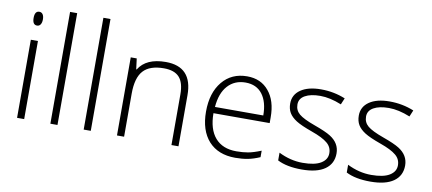

<svg xmlns="http://www.w3.org/2000/svg" viewBox="-66 -948 2694 1197"><g transform="rotate(10 1281.0 -349.5)"><path d="M127.9 -494.4V0H82.9V-494.4ZM105.2 -588Q76.3 -588 76.3 -631.7Q76.3 -675.4 105.2 -675.4Q119.3 -675.4 127.1 -664.1Q135 -652.7 135 -632.2Q135 -611.7 127.1 -599.8Q119.3 -588 105.2 -588Z M338.7 -707.8V0H293.7V-707.8Z M549.5 -707.8V0H504.6V-707.8Z M1104.7 0H1060.2V-320.5Q1060.2 -394.8 1029.1 -429Q998 -463.1 931.2 -463.1Q842.3 -463.1 801.3 -418.1Q760.4 -373.1 760.4 -273V0H715.4V-494.4H753.3L761.9 -426.7H764.9Q812.4 -504 936.3 -504Q1104.7 -504 1104.7 -323.6Z M1592 -281.1Q1592 -366.5 1554.9 -415.3Q1517.7 -464.1 1448.4 -464.1Q1379.2 -464.1 1336.2 -416.8Q1293.2 -369.6 1286.1 -281.1ZM1464.6 9.1Q1356.9 9.1 1296.3 -57.1Q1236.1 -124.4 1236.1 -243.2Q1236.1 -362 1294.5 -433Q1352.9 -504 1451.5 -504Q1538.9 -504 1589 -442.9Q1639.5 -382.7 1639.5 -277.6V-241.2H1283.6Q1284.1 -139.5 1330.9 -85.7Q1377.7 -31.9 1464.6 -31.9Q1505.6 -31.9 1538.4 -37.7Q1571.3 -43.5 1620.3 -63.2V-22.2Q1579.9 -4.6 1544 2.3Q1508.1 9.1 1464.6 9.1Z M2021.7 -230.5Q2082.9 -192.1 2082.9 -127.1Q2082.9 -62.2 2032.6 -26.5Q1982.3 9.1 1886.5 9.1Q1790.7 9.1 1732.1 -21.2V-70.3Q1806.9 -32.9 1884 -32.9Q1961.1 -32.9 1999.7 -56.6Q2038.4 -80.4 2038.4 -120.1Q2038.4 -159.8 2008.1 -184.5Q1977.8 -210.3 1907.2 -235.3Q1836.7 -260.4 1805.1 -280.6Q1773.5 -300.8 1758.8 -325.3Q1744.2 -349.8 1744.2 -384.2Q1744.2 -439.8 1791 -471.9Q1837.7 -504 1919.1 -504Q2000.5 -504 2073.3 -474.2L2056.1 -433.3Q1982.8 -463.1 1921.6 -463.1Q1860.5 -463.1 1825.1 -443.1Q1789.7 -423.2 1789.7 -386Q1789.7 -348.8 1817.5 -325.6Q1845.3 -302.3 1917.8 -276.3Q1990.4 -250.3 2021.7 -230.5Z M2456 -230.5Q2517.2 -192.1 2517.2 -127.1Q2517.2 -62.2 2466.9 -26.5Q2416.6 9.1 2320.8 9.1Q2225 9.1 2166.3 -21.2V-70.3Q2241.2 -32.9 2318.3 -32.9Q2395.3 -32.9 2434 -56.6Q2472.7 -80.4 2472.7 -120.1Q2472.7 -159.8 2442.4 -184.5Q2412 -210.3 2341.5 -235.3Q2271 -260.4 2239.4 -280.6Q2207.8 -300.8 2193.1 -325.3Q2178.5 -349.8 2178.5 -384.2Q2178.5 -439.8 2225.2 -471.9Q2272 -504 2353.4 -504Q2434.8 -504 2507.6 -474.2L2490.4 -433.3Q2417.1 -463.1 2355.9 -463.1Q2294.7 -463.1 2259.4 -443.1Q2224 -423.2 2224 -386Q2224 -348.8 2251.8 -325.6Q2279.6 -302.3 2352.1 -276.3Q2424.7 -250.3 2456 -230.5Z"/></g></svg>

Font: Khula Light
Style: Regular
Weight: 300
Designer: Erin McLaughlin, Steve Matteson
Version: Version 1.002;PS 1.0;hotconv 1.0.72;makeotf.lib2.5.5900; ttf